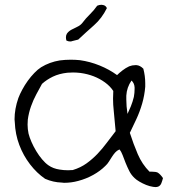

<svg xmlns="http://www.w3.org/2000/svg" viewBox="-20 -758 702 792"><path d="M652.3 -23.4Q649.4 -11.7 645.5 -2Q641.6 7.8 632.8 11.7Q627.9 13.7 621.1 13.7Q616.2 13.7 611.3 12.7Q597.7 10.7 583 4.9Q568.4 -1 555.2 -8.8Q542 -16.6 535.2 -23.4Q521.5 -36.1 513.2 -52.7Q504.9 -69.3 498 -86.4Q491.2 -103.5 485.8 -118.2Q480.5 -132.8 472.7 -141.6Q461.9 -136.7 455.1 -128.9Q448.2 -121.1 441.9 -111.3Q435.5 -101.6 429.2 -91.3Q422.9 -81.1 414.1 -73.2Q393.6 -52.7 364.7 -36.6Q335.9 -20.5 302.7 -11.7Q274.4 -3.9 244.1 -3.9Q239.3 -3.9 234.4 -4.9Q199.2 -5.9 166 -20.5Q131.8 -43.9 104 -80.1Q76.2 -116.2 59.6 -160.2Q43 -204.1 41 -253.9Q40 -259.8 40 -265.6Q40 -308.6 55.7 -353.5Q61.5 -369.1 71.8 -388.2Q82 -407.2 94.7 -424.8Q107.4 -442.4 121.6 -457Q135.7 -471.7 149.4 -480.5Q184.6 -502 226.6 -508.8Q249 -511.7 271.5 -511.7Q290 -511.7 309.6 -509.8Q351.6 -503.9 391.1 -487.8Q430.7 -471.7 462.9 -448.2Q471.7 -457 484.9 -467.3Q498 -477.5 512.7 -484.4Q525.4 -489.3 538.1 -489.3H543Q557.6 -488.3 571.3 -474.6Q579.1 -444.3 579.1 -415V-400.4Q576.2 -364.3 566.4 -330.6Q556.6 -296.9 542.5 -266.6Q528.3 -236.3 515.6 -210Q530.3 -164.1 548.3 -122.1Q566.4 -80.1 596.7 -49.8H607.4Q623 -49.8 630.9 -45.9Q641.6 -39.1 652.3 -23.4ZM522.5 -425.8Q502.9 -397.5 501 -363.3V-347.7Q501 -320.3 505.9 -288.1Q511.7 -299.8 519.5 -318.8Q527.3 -337.9 532.2 -358.4Q535.2 -375 535.2 -390.6V-397.5Q534.2 -415 522.5 -425.8ZM457 -216.8Q453.1 -256.8 449.2 -300.8Q446.3 -326.2 446.3 -350.6Q446.3 -367.2 447.3 -382.8Q434.6 -402.3 413.1 -418Q391.6 -433.6 366.2 -443.4Q340.8 -453.1 312.5 -457Q295.9 -459 281.2 -459Q269.5 -459 257.8 -458Q223.6 -454.1 198.2 -441.9Q172.9 -429.7 153.3 -412.1Q142.6 -392.6 129.9 -369.1Q117.2 -345.7 107.9 -319.3Q98.6 -293 94.7 -264.6Q93.8 -253.9 93.8 -244.1Q93.8 -225.6 97.7 -207Q101.6 -191.4 109.9 -172.4Q118.2 -153.3 129.4 -134.8Q140.6 -116.2 153.8 -100.6Q167 -85 179.7 -76.2Q199.2 -62.5 225.6 -58.6Q242.2 -55.7 260.7 -55.7Q270.5 -55.7 280.3 -56.6Q312.5 -66.4 336.9 -84Q361.3 -101.6 381.8 -123Q402.3 -144.5 420.4 -168.9Q438.5 -193.4 457 -216.8ZM420.9 -724.6Q400.4 -682.6 367.7 -653.8Q335 -625 302.7 -594.7Q292 -591.8 279.3 -588.9Q274.4 -586.9 269.5 -586.9Q261.7 -586.9 253.9 -590.8Q252 -597.7 252 -604.5Q252 -612.3 255.9 -619.1Q262.7 -628.9 274.4 -635.3Q286.1 -641.6 298.8 -647.5Q311.5 -653.3 319.3 -663.1Q334 -682.6 350.6 -698.7Q367.2 -714.8 380.9 -734.4Q389.6 -738.3 398.4 -738.3Q401.4 -738.3 405.3 -737.3Q416 -735.4 420.9 -724.6Z"/></svg>

Font: Crafty Girls
Style: Regular
Weight: 400
Designer: Crystal Kluge
Foundry: Font Diner, Inc DBA Tart Workshop
Version: Version 1.000